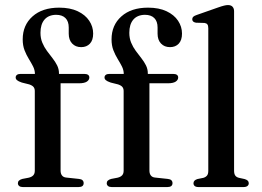

<svg xmlns="http://www.w3.org/2000/svg" viewBox="-20 -758 1060 778"><path d="M225.5 -66.5Q225.5 -54.5 231.2 -47Q237 -39.5 248.5 -38.5L300 -33Q310 -32 314.5 -27.5Q319 -23 319 -16Q319 0 298 0H72.5Q63 0 57.8 -4.2Q52.5 -8.5 52.5 -15.5Q52.5 -22 57 -26.2Q61.5 -30.5 70.5 -33L96.5 -38Q109 -41 115 -47.8Q121 -54.5 121 -66V-389Q121 -399 116.2 -405.2Q111.5 -411.5 98.5 -416L68.5 -423.5Q54 -428.5 48.8 -433.2Q43.5 -438 43.5 -444Q43.5 -450.5 48.5 -454.5Q53.5 -458.5 63 -458.5H144.5L121.5 -441.5V-458Q121.5 -474 114 -488.8Q106.5 -503.5 96.8 -519.2Q87 -535 79.5 -554.2Q72 -573.5 72 -598.5Q72 -656 111.8 -691.5Q151.5 -727 220 -727Q264 -727 294.8 -712.5Q325.5 -698 341.5 -674Q357.5 -650 357.5 -622Q357.5 -595 344.2 -581Q331 -567 309 -567Q286 -567 272.2 -581.8Q258.5 -596.5 258.5 -621.5V-646.5Q258.5 -671.5 245.2 -684.8Q232 -698 207 -698Q176.5 -697.5 160.2 -678.5Q144 -659.5 144 -625Q144 -603 151.5 -585Q159 -567 170.2 -551.8Q181.5 -536.5 192.8 -522.2Q204 -508 211.5 -493Q219 -478 219 -460.5V-440.5L205.5 -458.5H321.5Q331.5 -458.5 336.8 -454.8Q342 -451 342 -444Q342 -434 331.8 -427.2Q321.5 -420.5 300 -420.5H225.5ZM585.5 -66.5Q585.5 -54.5 591.2 -47Q597 -39.5 608.5 -38.5L660 -33Q670 -32 674.5 -27.5Q679 -23 679 -16Q679 0 658 0H432.5Q423 0 417.8 -4.2Q412.5 -8.5 412.5 -15.5Q412.5 -22 417 -26.2Q421.5 -30.5 430.5 -33L456.5 -38Q469 -41 475 -47.8Q481 -54.5 481 -66V-389Q481 -399 476.2 -405.2Q471.5 -411.5 458.5 -416L428.5 -423.5Q414 -428.5 408.8 -433.2Q403.5 -438 403.5 -444Q403.5 -450.5 408.5 -454.5Q413.5 -458.5 423 -458.5H504.5L481.5 -441.5V-458Q481.5 -474 474 -488.8Q466.5 -503.5 456.8 -519.2Q447 -535 439.5 -554.2Q432 -573.5 432 -598.5Q432 -656 471.8 -691.5Q511.5 -727 580 -727Q624 -727 654.8 -712.5Q685.5 -698 701.5 -674Q717.5 -650 717.5 -622Q717.5 -595 704.2 -581Q691 -567 669 -567Q646 -567 632.2 -581.8Q618.5 -596.5 618.5 -621.5V-646.5Q618.5 -671.5 605.2 -684.8Q592 -698 567 -698Q536.5 -697.5 520.2 -678.5Q504 -659.5 504 -625Q504 -603 511.5 -585Q519 -567 530.2 -551.8Q541.5 -536.5 552.8 -522.2Q564 -508 571.5 -493Q579 -478 579 -460.5V-440.5L565.5 -458.5H681.5Q691.5 -458.5 696.8 -454.8Q702 -451 702 -444Q702 -434 691.8 -427.2Q681.5 -420.5 660 -420.5H585.5ZM928.5 -712.5V-66.5Q928.5 -53.5 933.2 -46.8Q938 -40 948 -37.5L971 -32.5Q979.5 -30 983.8 -26Q988 -22 988 -15.5Q988 -8.5 982.5 -4.2Q977 0 966 0H785Q774 0 769 -4.2Q764 -8.5 764 -15.5Q764 -21.5 768 -25.8Q772 -30 780 -32.5L804.5 -37.5Q814 -40.5 819 -46.8Q824 -53 824 -66V-643.5Q824 -654.5 820.2 -659.2Q816.5 -664 808.5 -665L774 -666Q766 -667.5 762.5 -671Q759 -674.5 759 -680Q759 -686 763 -690Q767 -694 777.5 -697.5L863 -727.5Q878.5 -733 887.8 -735.2Q897 -737.5 903.5 -737.5Q916 -737.5 922.2 -730.8Q928.5 -724 928.5 -712.5Z"/></svg>

Font: Fraunces 24pt
Style: Regular
Weight: 400
Version: Version 1.000;[b76b70a41]